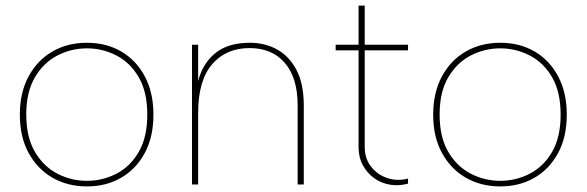

<svg xmlns="http://www.w3.org/2000/svg" viewBox="-20 -660 2100 687"><path d="M291 7Q222 7 168 -24Q114 -55 82.5 -112.5Q51 -170 51 -250Q51 -329 82.5 -387Q114 -445 168 -476Q222 -507 291 -507Q360 -507 413.5 -476Q467 -445 498 -387Q529 -329 529 -250Q529 -170 498 -112.5Q467 -55 413.5 -24Q360 7 291 7ZM291 -13Q347 -13 396.5 -38.5Q446 -64 476.5 -116.5Q507 -169 507 -250Q507 -331 476.5 -383.5Q446 -436 396.5 -461.5Q347 -487 291 -487Q235 -487 185.5 -461.5Q136 -436 105 -383.5Q74 -331 74 -250Q74 -169 105 -116.5Q136 -64 185.5 -38.5Q235 -13 291 -13Z M667 -500H689V-370Q705 -433 750.5 -470Q796 -507 874 -507Q928 -507 971.5 -483Q1015 -459 1041 -409.5Q1067 -360 1067 -282V0H1045V-283Q1045 -382 999 -435Q953 -488 873 -488Q789 -488 739 -430Q689 -372 689 -256V0H667Z M1263 -500V-640H1285V-500H1440V-480H1285V-134Q1285 -93 1307.5 -64Q1330 -35 1365.5 -23Q1401 -11 1440 -21V-3Q1408 6 1376.5 1Q1345 -4 1319.5 -22Q1294 -40 1278.5 -68.5Q1263 -97 1263 -134V-480H1181V-500Z M1770 7Q1701 7 1647 -24Q1593 -55 1561.5 -112.5Q1530 -170 1530 -250Q1530 -329 1561.5 -387Q1593 -445 1647 -476Q1701 -507 1770 -507Q1839 -507 1892.5 -476Q1946 -445 1977 -387Q2008 -329 2008 -250Q2008 -170 1977 -112.5Q1946 -55 1892.5 -24Q1839 7 1770 7ZM1770 -13Q1826 -13 1875.5 -38.5Q1925 -64 1955.5 -116.5Q1986 -169 1986 -250Q1986 -331 1955.5 -383.5Q1925 -436 1875.5 -461.5Q1826 -487 1770 -487Q1714 -487 1664.5 -461.5Q1615 -436 1584 -383.5Q1553 -331 1553 -250Q1553 -169 1584 -116.5Q1615 -64 1664.5 -38.5Q1714 -13 1770 -13Z"/></svg>

Font: Albert Sans Thin
Style: Regular
Weight: 250
Designer: Andreas Rasmussen
Foundry: a.Foundry
Version: Version 1.025